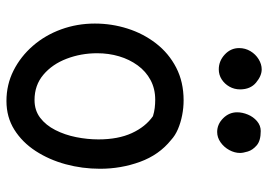

<svg xmlns="http://www.w3.org/2000/svg" viewBox="-138 -690 831 595"><g transform="rotate(90 277.5 -392.5)"><path d="M291 -546Q314 -546 337 -541.5Q360 -537 380 -528.5Q400 -520 414 -507Q460 -470 481.5 -411Q503 -352 503 -287Q503 -232 489 -180.5Q475 -129 448 -87.5Q421 -46 382 -21.5Q343 3 293 3Q242 3 198.5 -19Q155 -41 122 -79Q89 -117 71 -166.5Q53 -216 53 -271Q53 -323 68.5 -372Q84 -421 114.5 -460.5Q145 -500 189.5 -523Q234 -546 291 -546ZM145 -278Q145 -228 162 -183.5Q179 -139 211.5 -111.5Q244 -84 290 -84Q322 -84 345 -101.5Q368 -119 383 -148.5Q398 -178 405 -213Q412 -248 412 -282Q412 -343 392.5 -385.5Q373 -428 340 -451Q327 -455 314.5 -456.5Q302 -458 289 -458Q255 -458 228 -443.5Q201 -429 182.5 -403.5Q164 -378 154.5 -346Q145 -314 145 -278ZM195 -655Q169 -655 149 -673.5Q129 -692 129 -718Q129 -737 138.5 -753Q148 -769 163.5 -778.5Q179 -788 195 -788Q215 -788 236 -770.5Q257 -753 257 -721Q257 -703 248.5 -688Q240 -673 226 -664Q212 -655 195 -655ZM389 -650Q365 -650 346.5 -668.5Q328 -687 328 -712Q328 -728 335 -745Q342 -762 355.5 -773.5Q369 -785 386 -785Q416 -785 430.5 -772.5Q445 -760 449.5 -745Q454 -730 454 -721Q454 -704 445 -687.5Q436 -671 421 -660.5Q406 -650 389 -650Z"/></g></svg>

Font: Playpen Sans Thai
Style: Regular
Weight: 400
Designer: Sirin Gunkloy, Laura Meseguer, Veronika Burian, José Scaglione
Foundry: TypeTogether
Version: Version 2.000